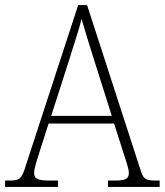

<svg xmlns="http://www.w3.org/2000/svg" viewBox="-22 -734 647 754"><path d="M-2 0H206V-25H168C122 -25 112 -35 112 -56C112 -75 128 -119 134 -140L169 -249H426L463 -133C469 -113 484 -73 484 -56C484 -34 475 -25 430 -25H402V0H605V-25H590C549 -25 541 -30 529 -69L320 -714H285L81 -89C64 -33 57 -25 16 -25H-2ZM179 -279 252 -506C267 -557 291 -625 298 -660C310 -620 329 -556 349 -494L417 -279Z"/></svg>

Font: Noto Serif Hebrew SemiCondensed ExtraLight
Style: Regular
Weight: 200
Width: 4
Designer: Monotype Design Team
Foundry: Monotype Imaging Inc.
Version: Version 2.004